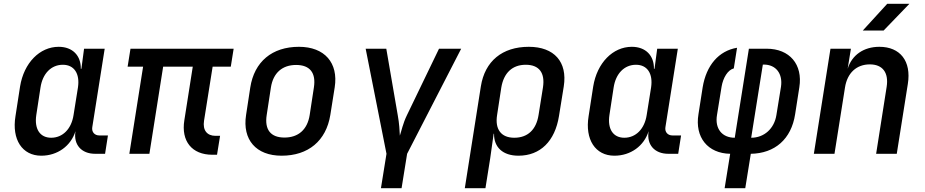

<svg xmlns="http://www.w3.org/2000/svg" viewBox="-20 -805 4840 1005"><path d="M196 10C281 10 351 -41 375 -118V-117C364 -48 406 0 478 0H530L545 -96H500C475 -96 459 -114 463 -139L528 -550H420L406 -445H403C404 -514 360 -560 287 -560C188 -560 105 -476 85 -352L61 -197C41 -75 96 10 196 10ZM248 -84C189 -84 159 -130 170 -203L192 -347C203 -420 248 -466 309 -466C368 -466 399 -420 388 -347L365 -203C354 -130 308 -84 248 -84Z M1091 5H1116L1132 -94H1108C1064 -94 1040 -123 1048 -173L1093 -456H1188L1203 -550H663L648 -456H729L657 0H762L834 -456H989L945 -176C927 -66 985 5 1091 5Z M1454 10C1594 10 1687 -68 1709 -203L1732 -348C1752 -476 1679 -560 1545 -560C1404 -560 1311 -482 1290 -347L1268 -203C1248 -74 1320 10 1454 10ZM1469 -85C1397 -85 1364 -126 1376 -203L1398 -347C1410 -424 1458 -465 1530 -465C1602 -465 1635 -424 1623 -347L1601 -203C1589 -126 1541 -85 1469 -85Z M1974 180H2082L2111 0L2394 -550H2278L2110 -202C2089 -159 2081 -118 2073 -95C2072 -118 2070 -159 2062 -202L2002 -550H1894L2003 0Z M2413 180H2521L2546 23L2564 -105H2566C2565 -34 2612 10 2694 10C2808 10 2885 -66 2906 -198L2931 -353C2951 -481 2881 -560 2748 -560C2609 -560 2518 -485 2497 -353ZM2672 -84C2603 -84 2570 -128 2582 -203L2604 -347C2617 -424 2662 -466 2732 -466C2802 -466 2834 -424 2822 -347L2799 -203C2787 -126 2742 -84 2672 -84Z M3196 10C3281 10 3351 -41 3375 -118V-117C3364 -48 3406 0 3478 0H3530L3545 -96H3500C3475 -96 3459 -114 3463 -139L3528 -550H3420L3406 -445H3403C3404 -514 3360 -560 3287 -560C3188 -560 3105 -476 3085 -352L3061 -197C3041 -75 3096 10 3196 10ZM3248 -84C3189 -84 3159 -130 3170 -203L3192 -347C3203 -420 3248 -466 3309 -466C3368 -466 3399 -420 3388 -347L3365 -203C3354 -130 3308 -84 3248 -84Z M3773 180H3881L3910 0C4036 -2 4122 -77 4142 -207L4164 -348C4183 -468 4113 -550 3993 -550H3900L3826 -84C3759 -84 3721 -132 3733 -203L3757 -351C3765 -399 3790 -439 3821 -447L3838 -555C3742 -539 3677 -463 3658 -348L3636 -207C3616 -86 3685 -2 3802 0ZM3912 -84 3973 -467H3978C4042 -467 4078 -419 4068 -351L4044 -203C4033 -132 3980 -84 3912 -84Z M4496 -645H4605L4740 -785H4624ZM4240 0H4348L4403 -347C4415 -424 4464 -468 4533 -468C4599 -468 4633 -426 4621 -350L4566 0H4674L4732 -366C4751 -485 4692 -560 4583 -560C4501 -560 4439 -517 4417 -445L4434 -550H4327Z"/></svg>

Font: JetBrains Mono SemiBold
Style: Italic
Weight: 472
Italic angle: -9°
Monospace: yes
Designer: Philipp Nurullin, Konstantin Bulenkov
Foundry: JetBrains
Version: Version 2.305